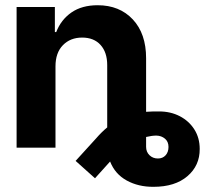

<svg xmlns="http://www.w3.org/2000/svg" viewBox="-20 -573 807 745"><path d="M195.3 -315.4V0H44.4V-545.9H192.9V-448.7H198.2Q216.8 -496.6 257.3 -524.7Q297.9 -552.7 358.9 -552.7Q443.8 -552.7 495.4 -497.6Q546.9 -442.4 546.9 -347.2V-139.2Q559.1 -140.1 571.8 -140.4Q584.5 -140.6 597.2 -140.6Q642.1 -140.6 677.7 -122.1Q713.4 -103.5 734.1 -70.8Q754.9 -38.1 754.9 4.9Q755.4 69.3 707.3 110.6Q659.2 151.9 575.7 151.9Q517.1 152.3 471.7 127.4Q426.3 102.5 407.2 53.7L348.6 118.7L273.4 51.3L352.5 -35.6Q374 -60.5 396 -78.6V-320.3Q396 -370.1 370.1 -398.7Q344.2 -427.2 298.8 -427.2Q252.9 -427.2 224.1 -397.7Q195.3 -368.2 195.3 -315.4ZM586.9 -46.9Q569.8 -46.9 546.9 -41.5V-3.4Q546.9 16.6 560.1 29.3Q573.2 42 592.8 42Q611.3 42 622.6 29.5Q633.8 17.1 633.8 -2.9Q633.8 -23.4 620.1 -34.9Q606.4 -46.4 586.9 -46.9Z"/></svg>

Font: Inter Tight
Style: Bold
Weight: 700
Designer: Rasmus Andersson
Foundry: rsms
Version: Version 3.004; ttfautohint (v1.8.4.7-5d5b)